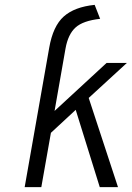

<svg xmlns="http://www.w3.org/2000/svg" viewBox="-20 -770 542 790"><path d="M81.5 0 182.5 -573.5Q198 -662.5 242.2 -702Q286.5 -741.5 369.5 -750L392 -692.5Q322 -685 291 -657Q260 -629 249.5 -570L204.5 -313.5L418.5 -511H502L345 -367L465.5 0H390.5L291.5 -318L189.5 -223.5L150 0Z"/></svg>

Font: Overpass Light
Style: Italic
Weight: 300
Italic angle: -10°
Designer: Delve Withrington, Dave Bailey, Thomas Jockin
Foundry: Delve Fonts LLC
Version: Version 4.000; ttfautohint (v1.8.3)